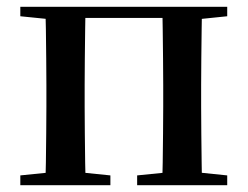

<svg xmlns="http://www.w3.org/2000/svg" viewBox="-20 -547 732 567"><path d="M113 0Q115 -25 115.5 -66.5Q116 -108 116.5 -153Q117 -198 117 -232V-296Q117 -330 116.5 -374.5Q116 -419 115.5 -461Q115 -503 113 -527H233Q232 -503 231.5 -461Q231 -419 230.5 -374.5Q230 -330 230 -296V-232Q230 -198 230.5 -153Q231 -108 231.5 -66.5Q232 -25 233 0ZM459 0Q460 -25 460.5 -66.5Q461 -108 461.5 -153Q462 -198 462 -232V-296Q462 -330 461.5 -374.5Q461 -419 460.5 -461Q460 -503 459 -527H577Q576 -503 575.5 -461Q575 -419 574.5 -374.5Q574 -330 574 -296V-232Q574 -198 574.5 -153Q575 -108 575.5 -66.5Q576 -25 577 0ZM40 0V-29L149 -40H198L306 -29V0ZM385 0V-29L494 -40H544L651 -29V0ZM40 -499V-527H173V-488H149ZM518 -488V-527H651V-499L544 -488ZM173 -494V-527H518V-494Z"/></svg>

Font: Noto Serif KR SemiBold
Style: Regular
Weight: 600
Designer: Ryoko NISHIZUKA 西塚涼子 (kana & ideographs); Frank Grießhammer (Latin, Greek & Cyrillic); Wenlong ZHANG 张文龙 (bopomofo); San
Foundry: Adobe
Version: Version 2.003-H1;hotconv 1.1.1;makeotfexe 2.6.0